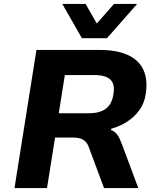

<svg xmlns="http://www.w3.org/2000/svg" viewBox="-20 -960 805 980"><path d="M54 0 166 -705H491Q576 -705 632 -679.5Q688 -654 711.5 -604.5Q735 -555 724 -481Q717 -433 691.5 -398Q666 -363 629 -339Q592 -315 548 -303L547 -296L552 -294Q568 -287 579.5 -271Q591 -255 603 -222L686 0H511L434 -207Q427 -227 415.5 -238Q404 -249 388.5 -253.5Q373 -258 350 -258H261L220 0ZM280 -382H433Q491 -382 521.5 -406Q552 -430 559 -480Q568 -530 543.5 -553.5Q519 -577 461 -577H311ZM398 -765 298 -940H417L474 -840L562 -940H680L526 -765Z"/></svg>

Font: Nunito Sans 6pt ExtraBold
Style: Italic
Weight: 800
Italic angle: -9°
Version: Version 3.101;gftools[0.9.27]